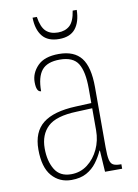

<svg xmlns="http://www.w3.org/2000/svg" viewBox="-83 -773 601 839"><g transform="rotate(-10 217.5 -354.0)"><path d="M166 10Q113 10 79.5 -28.5Q46 -67 46 -146Q46 -224 93.5 -261.5Q141 -299 240 -303L309 -306V-371Q309 -446 287 -481.5Q265 -517 206 -517Q150 -517 126 -487.5Q102 -458 102 -395Q81 -395 81 -439Q81 -479 111.5 -510.5Q142 -542 206 -542Q274 -542 305.5 -501.5Q337 -461 337 -372V-105Q337 -68 341 -50Q345 -32 356 -26Q367 -20 388 -20H392V0H316L310 -95H308Q296 -68 278 -44Q260 -20 233 -5Q206 10 166 10ZM169 -15Q210 -15 241.5 -39Q273 -63 291 -101.5Q309 -140 309 -185V-283L239 -280Q148 -277 111 -242Q74 -207 74 -146Q74 -90 96.5 -52.5Q119 -15 169 -15ZM220 -606Q170 -606 146 -635.5Q122 -665 121 -718H140Q147 -672 166.5 -653.5Q186 -635 220 -635Q252 -635 272 -653Q292 -671 299 -718H317Q316 -665 292.5 -635.5Q269 -606 220 -606Z"/></g></svg>

Font: Noto Serif Lao Condensed Thin
Style: Regular
Weight: 100
Width: 3
Designer: Monotype Design Team
Foundry: Monotype Imaging Inc.
Version: Version 2.003; ttfautohint (v1.8.4.7-5d5b)